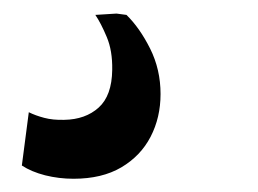

<svg xmlns="http://www.w3.org/2000/svg" viewBox="-20 -42 390 290"><path d="M91 228Q69 228 48.2 222.8Q27.5 217.5 13 208L23.5 127.5Q33.5 132.5 46.8 136Q60 139.5 77 139Q109 138.5 129 120.5Q149 102.5 149.5 63.5Q150 34.5 141.2 13.8Q132.5 -7 124 -19.5L156 -21.5L171 -19.5Q191 0 206.8 31.5Q222.5 63 222.5 100Q222.5 135.5 207.5 164.5Q192.5 193.5 163.2 210.8Q134 228 91 228Z"/></svg>

Font: Merriweather 96pt ExtraBold
Style: Italic
Weight: 800
Italic angle: -7.8°
Version: Version 2.101